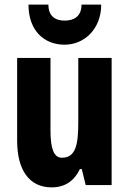

<svg xmlns="http://www.w3.org/2000/svg" viewBox="-20 -850 558 829"><path d="M417 -830H332C332 -779 299 -761 259 -761C218 -761 189 -781 189 -830H103C103 -717 171 -657 259 -657C344 -657 417 -725 417 -830ZM462 -600H318V-324C318 -227 308 -169 247 -169C212 -169 198 -209 198 -287V-600H54V-243C54 -116 106 -41 203 -41C260 -41 300 -68 325 -120H333L350 -51H462Z"/></svg>

Font: Noto Sans Tamil UI ExtraCondensed ExtraBold
Style: Regular
Weight: 800
Width: 2
Designer: Jelle Bosma - Monotype Design Team
Foundry: Monotype Imaging Inc.
Version: Version 2.004